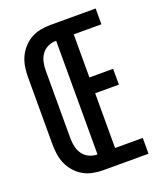

<svg xmlns="http://www.w3.org/2000/svg" viewBox="-136 -824 772 913"><g transform="rotate(-20 250.0 -367.5)"><path d="M228 0Q202 0 176.5 -5Q151 -10 129 -22.5Q107 -35 89.5 -54.5Q72 -74 61.5 -97Q51 -120 47 -145.5Q43 -171 43 -196V-539Q43 -564 47 -589.5Q51 -615 61.5 -638Q72 -661 89.5 -680.5Q107 -700 129 -712.5Q151 -725 176.5 -730Q202 -735 228 -735H457V-655H317V-437H437V-357H317V-80H457V0ZM228 -80V-655Q206 -655 186.5 -646Q167 -637 154.5 -619.5Q142 -602 137.5 -581Q133 -560 133 -539V-196Q133 -175 137.5 -154Q142 -133 154.5 -115.5Q167 -98 186.5 -89Q206 -80 228 -80Z"/></g></svg>

Font: Iosevka SS18 Medium
Style: Regular
Weight: 500
Monospace: yes
Designer: Belleve Invis
Foundry: Belleve Invis
Version: Version 25.1.1; ttfautohint (v1.8.4)